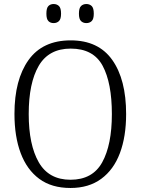

<svg xmlns="http://www.w3.org/2000/svg" viewBox="-20 -926 702 956"><path d="M331 10Q237 10 175.5 -35.5Q114 -81 83 -163.5Q52 -246 52 -359Q52 -529 122 -627Q192 -725 332 -725Q470 -725 539 -627.5Q608 -530 608 -358Q608 -246 577 -163.5Q546 -81 484 -35.5Q422 10 331 10ZM331 -31Q441 -31 489 -118Q537 -205 537 -358Q537 -513 491 -598.5Q445 -684 332 -684Q223 -684 173 -598.5Q123 -513 123 -358Q123 -205 173 -118Q223 -31 331 -31ZM410 -811Q394 -811 383.5 -821Q373 -831 373 -858Q373 -886 383.5 -896Q394 -906 410 -906Q426 -906 436.5 -896Q447 -886 447 -858Q447 -831 436.5 -821Q426 -811 410 -811ZM247 -811Q231 -811 221 -821Q211 -831 211 -858Q211 -886 221 -896Q231 -906 247 -906Q263 -906 273.5 -896Q284 -886 284 -858Q284 -831 273.5 -821Q263 -811 247 -811Z"/></svg>

Font: Noto Serif SemiCondensed Light
Style: Regular
Weight: 300
Width: 4
Designer: Monotype Design Team
Foundry: Monotype Imaging Inc.
Version: Version 2.013